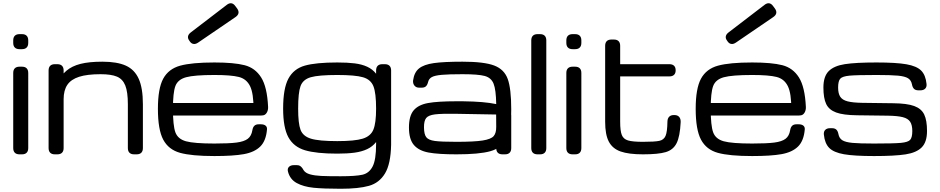

<svg xmlns="http://www.w3.org/2000/svg" viewBox="-20 -963 5867 1198"><path d="M101.6 -546.9H117.2Q136.2 -546.9 146.2 -536.9Q156.2 -526.9 156.2 -507.8V-39.1Q156.2 -20 146.2 -10Q136.2 0 117.2 0H101.6Q82.5 0 72.5 -10Q62.5 -20 62.5 -39.1V-507.8Q62.5 -526.9 72.5 -536.9Q82.5 -546.9 101.6 -546.9ZM101.6 -750H117.2Q136.2 -750 146.2 -740Q156.2 -730 156.2 -710.9V-695.3Q156.2 -676.3 146.2 -666.3Q136.2 -656.2 117.2 -656.2H101.6Q82.5 -656.2 72.5 -666.3Q62.5 -676.3 62.5 -695.3V-710.9Q62.5 -730 72.5 -740Q82.5 -750 101.6 -750Z M283.2 -39.1V-523.4Q283.2 -542.5 293.2 -552.5Q303.2 -562.5 322.3 -562.5H337.9Q356.9 -562.5 366.9 -552.5Q377 -542.5 377 -523.4V-39.1Q377 -20 366.9 -10Q356.9 0 337.9 0H322.3Q303.2 0 293.2 -10Q283.2 -20 283.2 -39.1ZM777.8 -39.1V-312.5Q777.8 -389.6 761.7 -429.7Q745.6 -469.7 709.7 -484.9Q673.8 -500 607.4 -500Q523.9 -500 473.6 -483.9Q423.3 -467.8 400.1 -433.6Q377 -399.4 377 -343.8L335.9 -443.8Q360.4 -492.7 394.5 -521.7Q428.7 -550.8 482.4 -564.5Q536.1 -578.1 619.1 -578.1Q710.4 -578.1 765.1 -553.5Q819.8 -528.8 845.7 -470.9Q871.6 -413.1 871.6 -312.5V-39.1Q871.6 -20 861.6 -10Q851.6 0 832.5 0H816.9Q797.9 0 787.8 -10Q777.8 -20 777.8 -39.1Z M965.3 -284.2Q965.3 -411.1 998.5 -472.2Q1031.7 -533.2 1104.2 -553.2Q1176.8 -573.2 1317.9 -573.2Q1439.9 -573.2 1506.1 -556.2Q1572.3 -539.1 1609.6 -479.7Q1647 -420.4 1652.8 -295.9Q1653.8 -274.9 1643.8 -258.8Q1633.8 -242.7 1615.2 -242.7H1602.5Q1590.3 -242.7 1581.1 -246.8Q1571.8 -251 1566.9 -259.3Q1562 -267.6 1562 -279.3Q1562.5 -380.4 1540.3 -425.5Q1518.1 -470.7 1470 -482.9Q1421.9 -495.1 1317.9 -495.1Q1192.4 -495.1 1140.9 -481Q1089.4 -466.8 1074.2 -425.8Q1059.1 -384.8 1059.1 -284.2Q1059.1 -179.7 1074.2 -137.7Q1089.4 -95.7 1140.4 -81.5Q1191.4 -67.4 1317.9 -67.4Q1408.7 -67.4 1455.8 -73.5Q1502.9 -79.6 1525.9 -96.9Q1548.8 -114.3 1554.7 -150.4Q1557.6 -168.9 1567.1 -178.2Q1576.7 -187.5 1594.7 -187.5H1606.9Q1626.5 -187.5 1636.7 -179.4Q1647 -171.4 1646 -156.2Q1640.1 -84.5 1604 -48.8Q1567.9 -13.2 1501.5 -1.2Q1435.1 10.7 1317.9 10.7Q1175.8 10.7 1103.8 -9.3Q1031.7 -29.3 998.5 -91.6Q965.3 -153.8 965.3 -284.2ZM1025.9 -320.3H1608.9Q1621.6 -320.3 1630.4 -315.9Q1639.2 -311.5 1643.6 -302.7Q1647.9 -293.9 1647.9 -281.2Q1647.9 -277.3 1647 -271.5Q1645.5 -262.2 1640.6 -255.6Q1635.7 -249 1627.7 -245.6Q1619.6 -242.2 1608.9 -242.2H1025.9Q1013.2 -242.2 1004.4 -246.6Q995.6 -251 991.2 -259.8Q986.8 -268.6 986.8 -281.2Q986.8 -293.9 991.2 -302.7Q995.6 -311.5 1004.4 -315.9Q1013.2 -320.3 1025.9 -320.3ZM1448.2 -925.3 1459.5 -910.2Q1470.7 -894.5 1468 -880.9Q1465.3 -867.2 1448.7 -856L1216.3 -697.3Q1201.2 -687 1188 -688.7Q1174.8 -690.4 1165.5 -703.1L1160.2 -710.9Q1150.9 -723.6 1153.3 -736.6Q1155.8 -749.5 1170.4 -760.7L1393.6 -931.6Q1409.2 -944.3 1423.1 -942.6Q1437 -940.9 1448.2 -925.3Z M1776.9 107.9Q1772 89.4 1782.7 78.4Q1793.5 67.4 1814 67.4H1832Q1844.2 67.4 1851.8 72Q1859.4 76.7 1866.7 86.4Q1870.6 92.8 1874.5 99.1Q1885.7 116.7 1914.3 124.8Q1942.9 132.8 1984.4 134.8Q2025.9 136.7 2105.5 136.7Q2199.7 136.7 2241.5 127.2Q2283.2 117.7 2304.9 75.9Q2326.7 34.2 2326.7 -63.5V-76.7Q2304.7 -48.3 2271 -32.5Q2237.3 -16.6 2192.4 -10.5Q2147.5 -4.4 2084.5 -4.4Q1953.6 -4.4 1883.1 -25.4Q1812.5 -46.4 1779.5 -106.4Q1746.6 -166.5 1746.6 -285.2Q1746.6 -411.1 1779.5 -472.4Q1812.5 -533.7 1881.8 -553.5Q1951.2 -573.2 2084.5 -573.2Q2148.4 -573.2 2193.1 -567.6Q2237.8 -562 2271.2 -546.6Q2304.7 -531.2 2326.7 -502.9V-523.4Q2326.7 -542.5 2336.7 -552.5Q2346.7 -562.5 2365.7 -562.5H2381.3Q2400.4 -562.5 2410.4 -552.5Q2420.4 -542.5 2420.4 -523.4V-59.6Q2418 60.1 2382.3 119.1Q2346.7 178.2 2282.2 196.5Q2217.8 214.8 2105.5 214.8Q1999.5 214.8 1936.5 208.5Q1873.5 202.1 1831.3 179Q1789.1 155.8 1776.9 107.9ZM2084.5 -495.1Q1967.3 -495.1 1918.7 -481Q1870.1 -466.8 1855.2 -425.8Q1840.3 -384.8 1840.3 -285.2Q1840.3 -192.9 1855.2 -153.1Q1870.1 -113.3 1919.7 -97.9Q1969.2 -82.5 2084.5 -82.5Q2193.8 -82.5 2243.4 -97.9Q2293 -113.3 2309.8 -154.3Q2326.7 -195.3 2326.7 -285.2Q2326.7 -382.3 2310.1 -424.6Q2293.5 -466.8 2244.9 -481Q2196.3 -495.1 2084.5 -495.1Z M2531.7 -167.5Q2531.7 -239.7 2561 -274.4Q2590.3 -309.1 2650.9 -320.1Q2711.4 -331.1 2828.1 -331.1H2867.7Q2938 -330.1 2987.3 -325.9Q3036.6 -321.8 3076.2 -313.5Q3074.7 -403.3 3059.8 -440.7Q3044.9 -478 3004.4 -489Q2963.9 -500 2865.7 -500Q2780.3 -500 2736.8 -496.1Q2693.4 -492.2 2674.8 -482.2Q2656.2 -472.2 2651.4 -452.1Q2647 -433.6 2637.9 -424.8Q2628.9 -416 2611.3 -416H2595.2Q2576.2 -416 2565.7 -429.2Q2555.2 -442.4 2557.6 -461.9Q2564.5 -511.7 2594.7 -536.1Q2625 -560.5 2687 -569.3Q2749 -578.1 2865.7 -578.1Q3000.5 -578.1 3063.5 -554.2Q3126.5 -530.3 3148.2 -469.7Q3169.9 -409.2 3169.9 -281.2Q3169.9 -156.7 3139.6 -97.9Q3109.4 -39.1 3039.6 -19.5Q2969.7 0 2828.1 0Q2715.3 0 2654.3 -11.2Q2593.3 -22.5 2562.5 -58.3Q2531.7 -94.2 2531.7 -167.5ZM3076.2 -171.9 3075.7 -248.5 2827.6 -252.9Q2734.4 -254.4 2693.8 -249.3Q2653.3 -244.1 2639.2 -226.6Q2625 -209 2625.5 -167.5Q2626 -124.5 2639.9 -106.7Q2653.8 -88.9 2693.1 -83.5Q2732.4 -78.1 2828.1 -78.1Q2939.9 -78.1 2991.9 -86.4Q3043.9 -94.7 3060.3 -113.8Q3076.7 -132.8 3076.2 -171.9ZM3076.2 -39.1V-242.2Q3076.2 -261.2 3086.2 -271.2Q3096.2 -281.2 3115.2 -281.2H3130.9Q3149.9 -281.2 3159.9 -271.2Q3169.9 -261.2 3169.9 -242.2V-39.1Q3169.9 -20 3159.9 -10Q3149.9 0 3130.9 0H3115.2Q3096.2 0 3086.2 -10Q3076.2 -20 3076.2 -39.1Z M3294.9 -39.1V-710.9Q3294.9 -730 3304.9 -740Q3314.9 -750 3334 -750H3349.6Q3368.7 -750 3378.7 -740Q3388.7 -730 3388.7 -710.9V-39.1Q3388.7 -20 3378.7 -10Q3368.7 0 3349.6 0H3334Q3314.9 0 3304.9 -10Q3294.9 -20 3294.9 -39.1Z M3552.7 -546.9H3568.4Q3587.4 -546.9 3597.4 -536.9Q3607.4 -526.9 3607.4 -507.8V-39.1Q3607.4 -20 3597.4 -10Q3587.4 0 3568.4 0H3552.7Q3533.7 0 3523.7 -10Q3513.7 -20 3513.7 -39.1V-507.8Q3513.7 -526.9 3523.7 -536.9Q3533.7 -546.9 3552.7 -546.9ZM3552.7 -750H3568.4Q3587.4 -750 3597.4 -740Q3607.4 -730 3607.4 -710.9V-695.3Q3607.4 -676.3 3597.4 -666.3Q3587.4 -656.2 3568.4 -656.2H3552.7Q3533.7 -656.2 3523.7 -666.3Q3513.7 -676.3 3513.7 -695.3V-710.9Q3513.7 -730 3523.7 -740Q3533.7 -750 3552.7 -750Z M3755.9 -203.1V-677.2Q3755.9 -696.3 3765.9 -706.3Q3775.9 -716.3 3794.9 -716.3H3810.5Q3829.6 -716.3 3839.6 -706.3Q3849.6 -696.3 3849.6 -677.2V-562.5H4156.7Q4175.8 -562.5 4185.8 -552.7Q4195.8 -543 4195.8 -524.4V-523.9Q4195.8 -505.9 4185.8 -496.1Q4175.8 -486.3 4156.7 -486.3H3849.6V-203.1Q3849.6 -146 3859.9 -120.6Q3870.1 -95.2 3898.7 -86.7Q3927.2 -78.1 3991.7 -78.1Q4065.9 -78.1 4094 -84.2Q4122.1 -90.3 4132.8 -115.2Q4143.6 -140.1 4144.5 -204.6Q4145 -224.1 4155.3 -234.6Q4165.5 -245.1 4184.1 -245.1H4188.5Q4207.5 -245.1 4217.8 -233.4Q4228 -221.7 4227.1 -200.2Q4222.7 -111.3 4201.7 -69.6Q4180.7 -27.8 4134 -13.9Q4087.4 0 3991.7 0Q3902.8 0 3852.3 -17.8Q3801.8 -35.6 3778.8 -79.3Q3755.9 -123 3755.9 -203.1Z M4320.8 -284.2Q4320.8 -411.1 4354 -472.2Q4387.2 -533.2 4459.7 -553.2Q4532.2 -573.2 4673.3 -573.2Q4795.4 -573.2 4861.6 -556.2Q4927.7 -539.1 4965.1 -479.7Q5002.4 -420.4 5008.3 -295.9Q5009.3 -274.9 4999.3 -258.8Q4989.3 -242.7 4970.7 -242.7H4958Q4945.8 -242.7 4936.5 -246.8Q4927.2 -251 4922.4 -259.3Q4917.5 -267.6 4917.5 -279.3Q4918 -380.4 4895.8 -425.5Q4873.5 -470.7 4825.4 -482.9Q4777.3 -495.1 4673.3 -495.1Q4547.9 -495.1 4496.3 -481Q4444.8 -466.8 4429.7 -425.8Q4414.6 -384.8 4414.6 -284.2Q4414.6 -179.7 4429.7 -137.7Q4444.8 -95.7 4495.8 -81.5Q4546.9 -67.4 4673.3 -67.4Q4764.2 -67.4 4811.3 -73.5Q4858.4 -79.6 4881.3 -96.9Q4904.3 -114.3 4910.2 -150.4Q4913.1 -168.9 4922.6 -178.2Q4932.1 -187.5 4950.2 -187.5H4962.4Q4981.9 -187.5 4992.2 -179.4Q5002.4 -171.4 5001.5 -156.2Q4995.6 -84.5 4959.5 -48.8Q4923.3 -13.2 4856.9 -1.2Q4790.5 10.7 4673.3 10.7Q4531.2 10.7 4459.2 -9.3Q4387.2 -29.3 4354 -91.6Q4320.8 -153.8 4320.8 -284.2ZM4381.3 -320.3H4964.4Q4977.1 -320.3 4985.8 -315.9Q4994.6 -311.5 4999 -302.7Q5003.4 -293.9 5003.4 -281.2Q5003.4 -277.3 5002.4 -271.5Q5001 -262.2 4996.1 -255.6Q4991.2 -249 4983.2 -245.6Q4975.1 -242.2 4964.4 -242.2H4381.3Q4368.7 -242.2 4359.9 -246.6Q4351.1 -251 4346.7 -259.8Q4342.3 -268.6 4342.3 -281.2Q4342.3 -293.9 4346.7 -302.7Q4351.1 -311.5 4359.9 -315.9Q4368.7 -320.3 4381.3 -320.3ZM4803.7 -925.3 4814.9 -910.2Q4826.2 -894.5 4823.5 -880.9Q4820.8 -867.2 4804.2 -856L4571.8 -697.3Q4556.6 -687 4543.5 -688.7Q4530.3 -690.4 4521 -703.1L4515.6 -710.9Q4506.3 -723.6 4508.8 -736.6Q4511.2 -749.5 4525.9 -760.7L4749 -931.6Q4764.6 -944.3 4778.6 -942.6Q4792.5 -940.9 4803.7 -925.3Z M5120.6 -123.5Q5118.7 -142.1 5129.2 -152.6Q5139.6 -163.1 5159.2 -163.1H5171.4Q5189 -163.1 5198.5 -154.1Q5208 -145 5211.4 -126.5Q5216.3 -100.1 5235.8 -87.9Q5255.4 -75.7 5298.8 -71.5Q5342.3 -67.4 5433.1 -67.4Q5555.7 -67.4 5600.8 -71.5Q5646 -75.7 5659.2 -90.6Q5672.4 -105.5 5672.4 -145.5Q5672.4 -183.1 5658.9 -203.4Q5645.5 -223.6 5613.3 -231.9Q5581.1 -240.2 5521 -241.2L5328.1 -243.7Q5241.7 -244.6 5197 -261.2Q5152.3 -277.8 5135 -314.2Q5117.7 -350.6 5117.7 -417Q5117.7 -485.8 5150.6 -519Q5183.6 -552.2 5251.5 -562.7Q5319.3 -573.2 5448.7 -573.2Q5571.3 -573.2 5635.5 -562Q5699.7 -550.8 5727.8 -522.5Q5755.9 -494.1 5761.2 -439Q5763.2 -420.4 5752.7 -409.9Q5742.2 -399.4 5722.7 -399.4H5710.4Q5692.9 -399.4 5683.3 -408.4Q5673.8 -417.5 5670.4 -436Q5665.5 -462.4 5646 -474.6Q5626.5 -486.8 5583 -491Q5539.6 -495.1 5448.7 -495.1Q5326.2 -495.1 5281 -491Q5235.8 -486.8 5222.7 -471.9Q5209.5 -457 5209.5 -417Q5209.5 -379.4 5222.9 -359.1Q5236.3 -338.9 5268.6 -330.6Q5300.8 -322.3 5360.8 -321.3L5553.7 -318.8Q5640.1 -317.9 5684.8 -301.3Q5729.5 -284.7 5746.8 -248.3Q5764.2 -211.9 5764.2 -145.5Q5764.2 -76.7 5731.2 -43.5Q5698.2 -10.3 5630.4 0.2Q5562.5 10.7 5433.1 10.7Q5310.5 10.7 5246.3 -0.5Q5182.1 -11.7 5154.1 -40Q5126 -68.4 5120.6 -123.5Z"/></svg>

Font: Gyrochrome
Style: Regular
Weight: 400
Designer: David Moles
Foundry: David Moles
Version: Version 1.005;Glyphs 3.2.3 (3260)